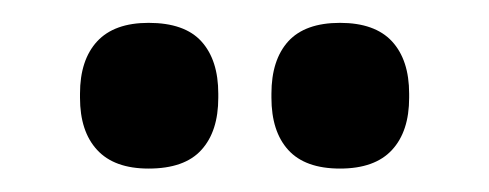

<svg xmlns="http://www.w3.org/2000/svg" viewBox="-20 -697 428 168"><path d="M110 -549.5Q80 -549.5 65 -565.8Q50 -582 50 -611.5V-615Q50 -644.5 65 -660.8Q80 -677 110 -677Q141.5 -677 156.2 -660.8Q171 -644.5 171 -615V-611.5Q171 -582 156.2 -565.8Q141.5 -549.5 110 -549.5ZM277.5 -549.5Q247 -549.5 232.2 -565.8Q217.5 -582 217.5 -611.5V-615Q217.5 -644.5 232.2 -660.8Q247 -677 277.5 -677Q308 -677 323 -660.8Q338 -644.5 338 -615V-611.5Q338 -582 323 -565.8Q308 -549.5 277.5 -549.5Z"/></svg>

Font: Anek Kannada SemiBold
Style: Regular
Weight: 600
Version: Version 1.003